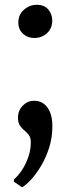

<svg xmlns="http://www.w3.org/2000/svg" viewBox="-20 -549 296 801"><path d="M122.5 -390.5Q95.5 -390.5 76 -408.2Q56.5 -426 56.5 -455Q56.5 -487.5 79.8 -508.2Q103 -529 133 -529Q165.5 -529 181.8 -509Q198 -489 198 -464Q198 -430.5 176 -410.5Q154 -390.5 122.5 -390.5ZM71.5 232 38 209V199.5Q54.5 186 70.8 161.8Q87 137.5 97.8 107Q108.5 76.5 108.5 44.5Q108.5 25 100.2 14.2Q92 3.5 81.8 -4.8Q71.5 -13 63.2 -24.8Q55 -36.5 55 -58.5Q55 -87.5 74.8 -108Q94.5 -128.5 121 -128.5H125.5Q145 -128.5 161.8 -116.8Q178.5 -105 188.5 -81.5Q198.5 -58 198.5 -22.5Q198.5 25 185 67.2Q171.5 109.5 151.2 143.2Q131 177 109.8 200Q88.5 223 72.5 232Z"/></svg>

Font: Merriweather 28pt Medium
Style: Regular
Weight: 500
Version: Version 2.100